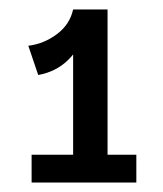

<svg xmlns="http://www.w3.org/2000/svg" viewBox="-20 -807 345 407"><path d="M61 -648 40 -710Q73 -714 100.5 -734.5Q128 -755 135 -787L161 -745Q152 -708 126 -681.5Q100 -655 61 -648ZM47 -420V-479H269V-420ZM135 -442V-787H208V-442Z"/></svg>

Font: BioRhyme ExtraBold
Style: Regular
Weight: 400
Version: Version 1.600;gftools[0.9.33]